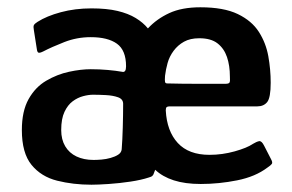

<svg xmlns="http://www.w3.org/2000/svg" viewBox="-20 -500 802 527"><path d="M231 7Q181 7 137 -4Q93 -15 66.5 -47.5Q40 -80 40 -143Q40 -195 58.5 -228Q77 -261 107 -278.5Q137 -296 169.5 -303Q202 -310 229 -310Q253 -310 275.5 -308Q298 -306 315 -303Q326 -300 326 -318Q326 -362 301 -380Q276 -398 229 -398Q191 -398 156.5 -384.5Q122 -371 99 -359Q89 -354 85.5 -355.5Q82 -357 81 -366Q79 -379 77 -391.5Q75 -404 73 -417Q71 -427 73 -431Q75 -435 83 -440Q108 -456 147 -466.5Q186 -477 231 -477Q273 -477 302.5 -470Q332 -463 352.5 -450.5Q373 -438 386 -422Q410 -448 444.5 -464Q479 -480 530 -480Q594 -480 632.5 -461.5Q671 -443 690.5 -412.5Q710 -382 716.5 -345.5Q723 -309 723 -273Q723 -232 713.5 -220Q704 -208 686 -208Q626 -208 565.5 -208Q505 -208 445 -208Q440 -208 437.5 -206Q435 -204 435 -197Q438 -140 468 -107.5Q498 -75 555 -75Q590 -75 624 -84.5Q658 -94 674 -105Q684 -111 691 -112.5Q698 -114 705 -100L724 -63Q729 -54 726 -50Q723 -46 714 -40Q681 -15 631 -5Q581 5 531 5Q488 5 457 -5Q426 -15 406 -34Q405 -31 403.5 -27.5Q402 -24 401 -21Q400 -19 398 -17Q396 -15 389 -13Q368 -6 338 -1.5Q308 3 278.5 5Q249 7 231 7ZM318 -215Q318 -228 304 -233Q290 -238 270.5 -239Q251 -240 235 -240Q223 -240 208 -236Q193 -232 179.5 -222Q166 -212 157 -193Q148 -174 148 -143Q148 -117 159 -98.5Q170 -80 190 -70.5Q210 -61 237 -61Q246 -61 258.5 -62Q271 -63 283.5 -66.5Q296 -70 304.5 -75.5Q313 -81 314 -90Q316 -115 317 -150.5Q318 -186 318 -215ZM599 -270Q608 -270 610 -273.5Q612 -277 611 -290Q611 -320 603 -343.5Q595 -367 577 -381Q559 -395 527 -395Q502 -395 485 -385.5Q468 -376 456.5 -360.5Q445 -345 440 -327Q435 -309 433 -292Q432 -279 433 -275Q434 -271 439 -271Q479 -270 519 -270Q559 -270 599 -270Z"/></svg>

Font: Glory SemiBold
Style: Regular
Weight: 600
Designer: Robert Leuschke
Foundry: Robert Leuschke
Version: Version 1.011